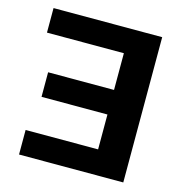

<svg xmlns="http://www.w3.org/2000/svg" viewBox="-100 -750 799 841"><g transform="rotate(15 300.0 -329.5)"><path d="M533.2 -658.7V0H60.5V-111.3H389.2V-269.5H90.3V-380.9H389.2V-547.4H40.5V-658.7Z"/></g></svg>

Font: Liberation Mono
Style: Bold
Weight: 700
Monospace: yes
Designer: Steve Matteson
Foundry: Ascender Corporation
Version: Version 2.1.5